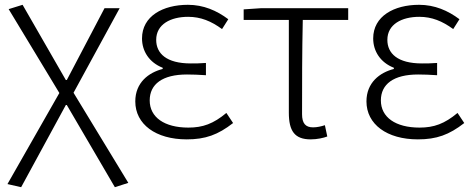

<svg xmlns="http://www.w3.org/2000/svg" viewBox="-20 -567 1974 799"><path d="M68 212 254 -130H258L458 212L514 194L286 -181L478 -533H415L258 -234H254L74 -547L16 -529L227 -180L11 199Z M757 13C835 13 887 -6 950 -55L922 -97C868 -52 824 -36 764 -36C664 -36 603 -79 603 -149C603 -217 656 -257 758 -257C783 -257 806 -256 837 -254V-305C810 -303 794 -303 774 -303C672 -303 630 -345 630 -401C630 -466 690 -497 763 -497C815 -497 859 -479 904 -446L930 -487C882 -523 827 -547 762 -547C658 -547 571 -500 571 -407C571 -354 601 -307 657 -285V-280C598 -265 543 -223 543 -145C543 -50 628 13 757 13Z M1273 13C1300 13 1326 7 1342 1L1332 -46C1317 -41 1299 -37 1283 -37C1251 -37 1237 -54 1237 -92C1237 -220 1237 -350 1240 -484H1429V-533H1068L994 -528V-484H1182V-98C1182 -22 1206 13 1273 13Z M1719 13C1797 13 1849 -6 1912 -55L1884 -97C1830 -52 1786 -36 1726 -36C1626 -36 1565 -79 1565 -149C1565 -217 1618 -257 1720 -257C1745 -257 1768 -256 1799 -254V-305C1772 -303 1756 -303 1736 -303C1634 -303 1592 -345 1592 -401C1592 -466 1652 -497 1725 -497C1777 -497 1821 -479 1866 -446L1892 -487C1844 -523 1789 -547 1724 -547C1620 -547 1533 -500 1533 -407C1533 -354 1563 -307 1619 -285V-280C1560 -265 1505 -223 1505 -145C1505 -50 1590 13 1719 13Z"/></svg>

Font: Noto Sans CJK JP Light
Style: Regular
Weight: 300
Designer: Ryoko NISHIZUKA (kana & ideographs); Paul D. Hunt (Latin, Greek & Cyrillic); Wenlong ZHANG (bopomofo); Sandoll Communica
Foundry: Adobe Systems Incorporated
Version: Version 1.004;PS 1.004;hotconv 1.0.82;makeotf.lib2.5.63406